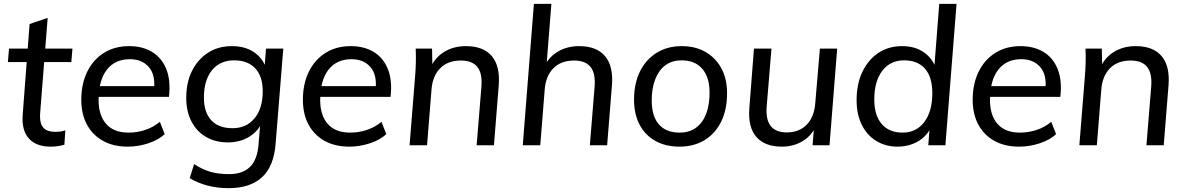

<svg xmlns="http://www.w3.org/2000/svg" viewBox="-20 -756 6169 999"><path d="M21 -433 27 -503H357L351 -433ZM320 -78 315 -3Q298 2 280 4.5Q262 7 243 7Q169 7 130.5 -35Q92 -77 98 -159L134 -631L228 -663L189 -169Q186 -129 195.5 -107.5Q205 -86 224 -78Q243 -70 268 -70Q281 -70 293.5 -71.5Q306 -73 320 -78Z M837 -58Q805 -28 752 -10.5Q699 7 645 7Q570 7 516 -23Q462 -53 432.5 -107.5Q403 -162 403 -237Q403 -320 434 -383Q465 -446 521 -481Q577 -516 652 -516Q721 -516 771 -486Q821 -456 845 -397Q869 -338 859 -252H483L486 -308H810L781 -288Q790 -366 754.5 -407Q719 -448 656 -448Q578 -448 535.5 -392.5Q493 -337 493 -235Q493 -156 532.5 -111Q572 -66 649 -66Q693 -66 734.5 -79.5Q776 -93 812 -122Z M990 98Q1037 128 1078.5 139Q1120 150 1172 150Q1243 150 1281 112Q1319 74 1325 -2L1336 -135H1349Q1337 -97 1309.5 -70Q1282 -43 1245.5 -29Q1209 -15 1167 -15Q1101 -15 1052 -43.5Q1003 -72 976 -124.5Q949 -177 949 -247Q949 -327 979 -387Q1009 -447 1062 -481.5Q1115 -516 1187 -516Q1256 -516 1303 -483.5Q1350 -451 1368 -392L1356 -396L1364 -503H1454L1414 -8Q1405 110 1343 166.5Q1281 223 1170 223Q1054 223 967 171ZM1190 -89Q1262 -89 1304.5 -140.5Q1347 -192 1347 -281Q1347 -359 1308 -400.5Q1269 -442 1198 -442Q1125 -442 1083 -390.5Q1041 -339 1041 -248Q1041 -172 1079 -130.5Q1117 -89 1190 -89Z M1990 -58Q1958 -28 1905 -10.5Q1852 7 1798 7Q1723 7 1669 -23Q1615 -53 1585.5 -107.5Q1556 -162 1556 -237Q1556 -320 1587 -383Q1618 -446 1674 -481Q1730 -516 1805 -516Q1874 -516 1924 -486Q1974 -456 1998 -397Q2022 -338 2012 -252H1636L1639 -308H1963L1934 -288Q1943 -366 1907.5 -407Q1872 -448 1809 -448Q1731 -448 1688.5 -392.5Q1646 -337 1646 -235Q1646 -156 1685.5 -111Q1725 -66 1802 -66Q1846 -66 1887.5 -79.5Q1929 -93 1965 -122Z M2111 0 2140 -362Q2146 -432 2143 -503H2228L2230 -400L2218 -398Q2240 -454 2289.5 -485Q2339 -516 2404 -516Q2495 -516 2539 -464Q2583 -412 2575 -312L2550 0H2460L2485 -307Q2490 -375 2463.5 -408Q2437 -441 2378 -441Q2309 -441 2269.5 -400Q2230 -359 2225 -288L2202 0Z M2700 0 2758 -736H2849L2822 -397L2807 -398Q2829 -454 2878.5 -485Q2928 -516 2993 -516Q3084 -516 3128 -464Q3172 -412 3164 -312L3139 0H3049L3074 -307Q3079 -375 3052.5 -408Q3026 -441 2967 -441Q2898 -441 2858.5 -400Q2819 -359 2814 -288L2791 0Z M3516 7Q3443 7 3389.5 -23Q3336 -53 3307.5 -108Q3279 -163 3279 -237Q3279 -322 3310 -384.5Q3341 -447 3397 -481.5Q3453 -516 3527 -516Q3599 -516 3652 -485Q3705 -454 3734 -399.5Q3763 -345 3763 -271Q3763 -186 3732.5 -123.5Q3702 -61 3646 -27Q3590 7 3516 7ZM3517 -66Q3567 -66 3602 -92Q3637 -118 3654.5 -164.5Q3672 -211 3672 -274Q3672 -354 3634 -398Q3596 -442 3527 -442Q3476 -442 3441.5 -416Q3407 -390 3389 -343Q3371 -296 3371 -234Q3371 -151 3408.5 -108.5Q3446 -66 3517 -66Z M4048 7Q3959 7 3915 -44Q3871 -95 3879 -195L3903 -503H3994L3969 -200Q3964 -133 3990.5 -100Q4017 -67 4073 -67Q4139 -67 4178 -108Q4217 -149 4222 -220L4246 -503H4336L4296 0H4208L4216 -105L4229 -110Q4207 -53 4158.5 -23Q4110 7 4048 7Z M4651 7Q4588 7 4539.5 -22.5Q4491 -52 4464 -106.5Q4437 -161 4437 -235Q4437 -319 4467 -382Q4497 -445 4550 -480.5Q4603 -516 4674 -516Q4741 -516 4787.5 -483.5Q4834 -451 4853 -392L4839 -376L4867 -736H4957L4899 0H4810L4820 -133L4830 -110Q4818 -73 4791 -46.5Q4764 -20 4727.5 -6.5Q4691 7 4651 7ZM4676 -66Q4748 -66 4789.5 -121.5Q4831 -177 4831 -271Q4831 -355 4793 -398.5Q4755 -442 4684 -442Q4612 -442 4570.5 -387.5Q4529 -333 4529 -238Q4529 -156 4567.5 -111Q4606 -66 4676 -66Z M5475 -58Q5443 -28 5390 -10.5Q5337 7 5283 7Q5208 7 5154 -23Q5100 -53 5070.5 -107.5Q5041 -162 5041 -237Q5041 -320 5072 -383Q5103 -446 5159 -481Q5215 -516 5290 -516Q5359 -516 5409 -486Q5459 -456 5483 -397Q5507 -338 5497 -252H5121L5124 -308H5448L5419 -288Q5428 -366 5392.5 -407Q5357 -448 5294 -448Q5216 -448 5173.5 -392.5Q5131 -337 5131 -235Q5131 -156 5170.5 -111Q5210 -66 5287 -66Q5331 -66 5372.5 -79.5Q5414 -93 5450 -122Z M5596 0 5625 -362Q5631 -432 5628 -503H5713L5715 -400L5703 -398Q5725 -454 5774.5 -485Q5824 -516 5889 -516Q5980 -516 6024 -464Q6068 -412 6060 -312L6035 0H5945L5970 -307Q5975 -375 5948.5 -408Q5922 -441 5863 -441Q5794 -441 5754.5 -400Q5715 -359 5710 -288L5687 0Z"/></svg>

Font: Muli Medium
Style: Italic
Weight: 500
Italic angle: -4.541°
Designer: Vernon Adams
Foundry: Vernon Adams
Version: Version 2.100; ttfautohint (v1.8.1.43-b0c9)